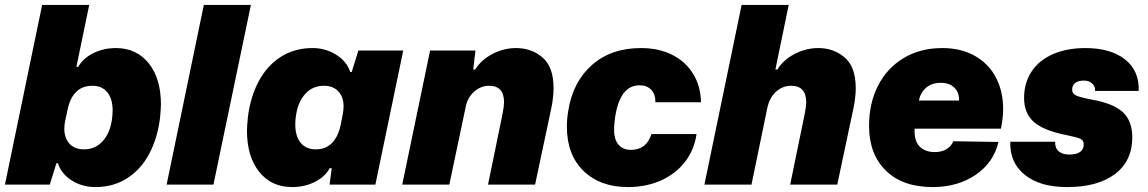

<svg xmlns="http://www.w3.org/2000/svg" viewBox="-22 -749 4657 779"><path d="M213 -87H207L180 0H-2L149 -729H340L288 -478L295 -477Q314 -512 356 -533Q398 -554 448 -554Q532 -554 581.5 -492Q631 -430 631 -325Q631 -308 627 -268Q617 -189 584 -126Q551 -63 495 -26.5Q439 10 365 10Q312 10 269 -17Q226 -44 213 -87ZM432 -263Q435 -283 435 -300Q435 -348 413.5 -374.5Q392 -401 353 -401Q272 -401 252 -303L242 -257Q239 -241 239 -226Q239 -189 260 -166Q281 -143 319 -143Q364 -143 394 -175.5Q424 -208 432 -263Z M805 -729H996L844 0H654Z M980 -219Q980 -236 984 -276Q994 -355 1027 -418Q1060 -481 1116 -517.5Q1172 -554 1246 -554Q1299 -554 1342 -527Q1385 -500 1399 -457H1405L1432 -544H1614L1501 0H1315L1324 -66L1316 -67Q1297 -32 1255.5 -11Q1214 10 1163 10Q1079 10 1029.5 -52Q980 -114 980 -219ZM1360 -241 1369 -287Q1372 -304 1372 -318Q1372 -355 1351 -378Q1330 -401 1292 -401Q1247 -401 1217 -368.5Q1187 -336 1179 -281Q1176 -262 1176 -245Q1176 -196 1198 -169.5Q1220 -143 1259 -143Q1338 -143 1360 -241Z M1723 -544H1907L1898 -467H1906Q1930 -506 1976 -530Q2022 -554 2072 -554Q2135 -554 2179.5 -515.5Q2224 -477 2224 -391Q2224 -356 2215 -311L2149 0H1958L2018 -292Q2023 -319 2023 -335Q2023 -401 1962 -401Q1928 -401 1901 -376.5Q1874 -352 1867 -313L1801 0H1610Z M2278 -235Q2278 -268 2284 -302Q2303 -418 2380.5 -486Q2458 -554 2579 -554Q2651 -554 2705.5 -526.5Q2760 -499 2790.5 -449Q2821 -399 2822 -334H2637Q2638 -366 2620.5 -384.5Q2603 -403 2573 -403Q2526 -403 2500.5 -359Q2475 -315 2470 -237Q2467 -189 2485 -165Q2503 -141 2538 -141Q2601 -141 2621 -205H2804Q2795 -141 2757 -92Q2719 -43 2659 -16.5Q2599 10 2526 10Q2413 10 2345.5 -55.5Q2278 -121 2278 -235Z M2987 -729H3178L3124 -467H3132Q3156 -506 3202 -530Q3248 -554 3298 -554Q3361 -554 3405.5 -515.5Q3450 -477 3450 -391Q3450 -356 3441 -311L3375 0H3184L3244 -292Q3249 -319 3249 -334Q3249 -401 3188 -401Q3153 -401 3126.5 -377Q3100 -353 3091 -310L3027 0H2836Z M3504 -238Q3504 -330 3540.5 -401.5Q3577 -473 3644.5 -513.5Q3712 -554 3801 -554Q3877 -554 3933 -522.5Q3989 -491 4018.5 -435Q4048 -379 4048 -307Q4048 -269 4039 -227H3689Q3686 -180 3708 -156Q3730 -132 3771 -132Q3799 -132 3818.5 -144Q3838 -156 3846 -176L4029 -173Q4010 -90 3937 -40Q3864 10 3762 10Q3640 10 3572 -57Q3504 -124 3504 -238ZM3869 -341Q3870 -374 3850 -393.5Q3830 -413 3795 -413Q3759 -413 3736 -393.5Q3713 -374 3706 -341Z M4077 -174H4259Q4258 -149 4273 -135.5Q4288 -122 4317 -122Q4344 -122 4359.5 -132Q4375 -142 4375 -164Q4375 -179 4362 -185.5Q4349 -192 4309 -200Q4215 -218 4174 -253Q4133 -288 4133 -352Q4133 -413 4163.5 -459Q4194 -505 4250.5 -529.5Q4307 -554 4382 -554Q4484 -554 4542.5 -508Q4601 -462 4598 -380H4421Q4422 -399 4409 -410.5Q4396 -422 4376 -422Q4353 -422 4340.5 -412.5Q4328 -403 4328 -385Q4328 -369 4344 -361.5Q4360 -354 4407 -345Q4494 -330 4533 -294.5Q4572 -259 4572 -192Q4572 -96 4502 -43Q4432 10 4307 10Q4197 10 4135.5 -40Q4074 -90 4077 -174Z"/></svg>

Font: Mona Sans Black
Style: Italic
Weight: 900
Italic angle: -11.7°
Designer: Deni Anggara
Foundry: GitHub
Version: Version 2.000